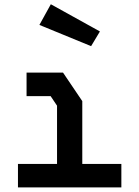

<svg xmlns="http://www.w3.org/2000/svg" viewBox="-20 -866 640 882"><path d="M102 -532.5H269.5L358 -401.5V-113H537.5V-5H62.5V-113H242V-380.5L212.5 -424.5H102ZM213.5 -846.5 161 -751.5 398.5 -654 439 -721.5Z"/></svg>

Font: Kode Mono
Style: Regular
Weight: 400
Monospace: yes
Designer: Isa Ozler
Foundry: Kadena LLC
Version: Version 1.000;gftools[0.9.28]